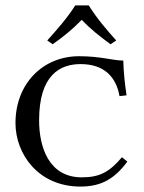

<svg xmlns="http://www.w3.org/2000/svg" viewBox="-20 -677 532 707"><path d="M307 -657H257C228 -611 190 -568 154 -528L174 -514C212 -541 244 -566 281 -604C315 -568 348 -543 387 -514L408 -528C372 -568 336 -610 307 -657ZM276 10C354 10 402 -19 449 -82L429 -98C383 -44 348 -24 281 -24C160 -24 124 -135 124 -234C124 -402 202 -441 277 -441C364 -441 408 -393 420 -323L446 -326C440 -367 435 -409 434 -454C396 -454 351 -470 271 -470C139 -470 37 -370 37 -224C37 -109 122 10 276 10Z"/></svg>

Font: Linux Libertine O C
Style: Regular
Weight: 400
Designer: Philipp H. Poll
Foundry: Philipp H. Poll
Version: Version 4.0.3